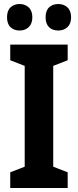

<svg xmlns="http://www.w3.org/2000/svg" viewBox="-20 -936 389 956"><path d="M317 0H31V-78L103 -106V-608L31 -636V-714H317V-636L245 -608V-106L317 -78ZM15 -850Q15 -883 32.5 -899.5Q50 -916 78 -916Q105 -916 123 -899Q141 -882 141 -850Q141 -818 123 -801Q105 -784 78 -784Q50 -784 32.5 -800.5Q15 -817 15 -850ZM207 -850Q207 -883 224.5 -899.5Q242 -916 270 -916Q298 -916 316 -899Q334 -882 334 -850Q334 -818 316 -801Q298 -784 270 -784Q241 -784 224 -801Q207 -818 207 -850Z"/></svg>

Font: Noto Sans Khmer UI Condensed
Style: Bold
Weight: 700
Width: 3
Designer: Danh Hong and the Monotype Design Team
Foundry: Monotype Imaging Inc.
Version: Version 2.002; ttfautohint (v1.8.4.7-5d5b)